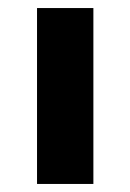

<svg xmlns="http://www.w3.org/2000/svg" viewBox="-20 -457 324 477"><path d="M72 -437H212V0H72Z"/></svg>

Font: Reem Kufi
Style: Regular
Weight: 400
Designer: Khaled Hosny
Version: Version 1.6